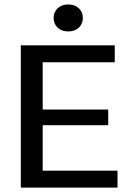

<svg xmlns="http://www.w3.org/2000/svg" viewBox="-20 -857 602 877"><path d="M291.7 -836.7C254.2 -836.7 225 -813.3 225 -775C225 -736.7 254.2 -713.3 291.7 -713.3C329.2 -713.3 358.3 -736.7 358.3 -775C358.3 -813.3 329.2 -836.7 291.7 -836.7ZM75 0H516.7V-77.5H175V-285H474.2V-356.7H175V-572.5H504.2V-650H75Z"/></svg>

Font: Boon Medium
Style: Regular
Weight: 500
Designer: Sungsit Sawaiwan
Foundry: FontUni
Version: Version 2.0